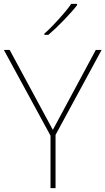

<svg xmlns="http://www.w3.org/2000/svg" viewBox="-20 -972 545 992"><path d="M253 -301 475 -714H505L267 -275V0H241V-271L0 -714H30ZM378 -945Q365 -928 347.5 -908.5Q330 -889 310.5 -868.5Q291 -848 270.5 -828.5Q250 -809 230 -792H209V-798Q232 -818 258.5 -846Q285 -874 309.5 -902.5Q334 -931 348 -952H378Z"/></svg>

Font: Noto Sans Armenian Thin
Style: Regular
Weight: 250
Version: Version 2.007